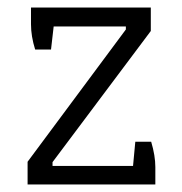

<svg xmlns="http://www.w3.org/2000/svg" viewBox="-20 -488 482 508"><path d="M53 -60 313 -410V-418H122L115 -357H73Q62 -392 62 -424V-468H379V-406L119 -59V-49H332L338 -113H380Q391 -76 391 -46V0H53Z"/></svg>

Font: Athiti
Style: Regular
Weight: 400
Designer: CadsonDemak Team
Foundry: CadsonDemak
Version: Version 1.033